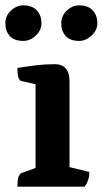

<svg xmlns="http://www.w3.org/2000/svg" viewBox="-24 -698 384 718"><path d="M41 0Q41 -46 57 -51L109 -70V-383L56 -395Q41 -398 41 -444Q79 -450 112 -454Q145 -458 180 -458Q236 -458 236 -394V-73L310 -55Q310 -22 292 0ZM272 -545Q238 -545 221.5 -563.5Q205 -582 205 -611Q205 -639 226 -658.5Q247 -678 272 -678Q305 -678 322.5 -659.5Q340 -641 340 -611Q340 -585 318.5 -565Q297 -545 272 -545ZM63 -545Q29 -545 12.5 -563.5Q-4 -582 -4 -611Q-4 -639 17 -658.5Q38 -678 63 -678Q96 -678 113.5 -659.5Q131 -641 131 -611Q131 -585 110 -565Q89 -545 63 -545Z"/></svg>

Font: Petrona
Style: Bold
Weight: 700
Designer: Ringo R. Seeber
Foundry: Ringo R. Seeber
Version: Version 2.001; ttfautohint (v1.8.3)